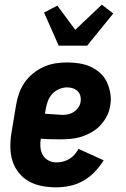

<svg xmlns="http://www.w3.org/2000/svg" viewBox="-20 -796 540 824"><path d="M222 8Q191 8 161 2.5Q131 -3 105.5 -17Q80 -31 61.5 -53.5Q43 -76 34 -104Q25 -132 24.5 -162.5Q24 -193 29 -225L49 -345Q53 -370 61.5 -394.5Q70 -419 85 -441Q100 -463 121.5 -480.5Q143 -498 167.5 -509Q192 -520 217.5 -524Q243 -528 268 -528Q294 -528 320 -524Q346 -520 369 -509.5Q392 -499 410.5 -482Q429 -465 439 -443Q449 -421 453.5 -395Q458 -369 453 -343Q450 -320 439 -298.5Q428 -277 411.5 -259Q395 -241 373 -228.5Q351 -216 328.5 -209Q306 -202 283 -200Q260 -198 238 -198Q217 -198 196.5 -198.5Q176 -199 155 -201Q152 -183 153.5 -164.5Q155 -146 163.5 -131Q172 -116 187.5 -107.5Q203 -99 222 -99Q236 -99 250 -102.5Q264 -106 277 -113.5Q290 -121 300 -132.5Q310 -144 317 -157L425 -108Q409 -82 387 -59Q365 -36 338 -20.5Q311 -5 281 1.5Q251 8 222 8ZM250 -303Q262 -303 274.5 -306Q287 -309 298 -316.5Q309 -324 316.5 -335Q324 -346 326 -359Q328 -372 325 -384Q322 -396 313.5 -404.5Q305 -413 293 -417Q281 -421 268 -421Q251 -421 233.5 -413.5Q216 -406 203.5 -392Q191 -378 185 -361Q179 -344 176 -327L173 -308Q183 -307 192 -306.5Q201 -306 211 -305.5Q221 -305 230.5 -304Q240 -303 250 -303ZM232 -600 169 -742 226 -772 303 -668 417 -776 466 -738 354 -600Z"/></svg>

Font: Iosevka SS18 Heavy
Style: Italic
Weight: 900
Italic angle: -9°
Monospace: yes
Designer: Belleve Invis
Foundry: Belleve Invis
Version: Version 25.1.1; ttfautohint (v1.8.4)